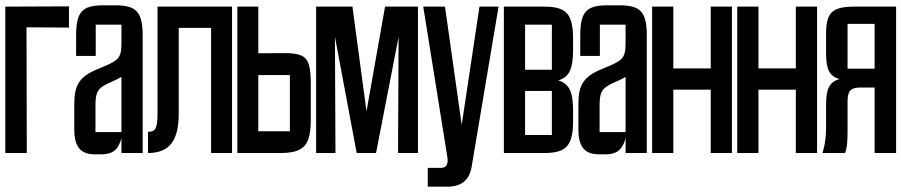

<svg xmlns="http://www.w3.org/2000/svg" viewBox="-20 -577 3399 724"><path d="M81 0 80 -474 240 -473V-553L0 -552V0Z M260 -90C260 -20 286 5 339 5H362C412 5 428 -20 438 -56V0H518V-441C518 -531 496 -557 414 -557H370C288 -557 267 -531 267 -441V-366H341V-484H438V-420C438 -355 430 -350 347 -316C274 -286 260 -251 260 -180ZM438 -79H340V-178C340 -227 346 -245 395 -266C412 -273 426 -280 438 -287Z M538 0C624 0 654 -53 654 -150V-472H776V0H855V-552H574V-150C574 -88 564 -80 538 -80Z M1035 0C1128 0 1152 -29 1152 -130V-258C1152 -394 1120 -376 954 -376V-552H875V0ZM954 -294H1073V-82H954Z M1483 -438 1481 0H1556V-552H1432L1362 -157L1309 -552H1172V0H1245L1243 -438L1325 0H1398Z M1860 -552H1788L1721 -106L1658 -552H1576L1667 16C1671 40 1664 56 1643 56H1593V127H1666C1724 127 1751 99 1759 49Z M2031 0C2117 0 2141 -28 2141 -124V-159C2141 -228 2128 -261 2085 -274C2128 -286 2141 -320 2141 -390V-428C2141 -524 2117 -552 2031 -552H1880V0ZM1960 -484H2061V-314H1960ZM1960 -234H2061V-68H1960Z M2161 -90C2161 -20 2187 5 2240 5H2263C2313 5 2329 -20 2339 -56V0H2419V-441C2419 -531 2397 -557 2315 -557H2271C2189 -557 2168 -531 2168 -441V-366H2242V-484H2339V-420C2339 -355 2331 -350 2248 -316C2175 -286 2161 -251 2161 -180ZM2339 -79H2241V-178C2241 -227 2247 -245 2296 -266C2313 -273 2327 -280 2339 -287Z M2519 0V-239H2660V0H2740V-552H2660V-319H2519V-552H2439V0Z M2840 0V-239H2981V0H3061V-552H2981V-319H2840V-552H2760V0Z M3095 -97C3095 -62 3091 -28 3081 0H3166C3175 -18 3176 -51 3176 -86V-192C3176 -229 3183 -247 3224 -247H3278V0H3359V-552H3202C3117 -552 3095 -529 3095 -449V-375C3095 -317 3107 -289 3146 -279C3107 -268 3095 -241 3095 -182ZM3278 -487V-318H3176V-487Z"/></svg>

Font: Queering
Style: Regular
Weight: 400
Designer: Adam Naccarato
Foundry: adamnac
Version: Version 2.000;hotconv 1.0.109;makeotfexe 2.5.65596